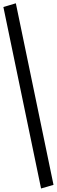

<svg xmlns="http://www.w3.org/2000/svg" viewBox="-22 -979 337 1137"><path d="M-2 -937.5 71.8 -959.5 294.9 115.7 221.2 137.2Z"/></svg>

Font: Gap Sans
Style: Regular
Weight: 400
Designer: Alexandre Liziard and Étienne Ozeray
Foundry: Interstices.io
Version: Version 1.6.1 - December 3. 2014